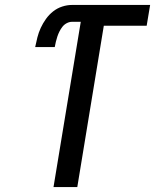

<svg xmlns="http://www.w3.org/2000/svg" viewBox="-20 -755 640 775"><path d="M196 0 306 -667H271Q260 -667 249.5 -661.5Q239 -656 232 -647Q225 -638 220 -628Q215 -618 211.5 -607.5Q208 -597 205.5 -586.5Q203 -576 201 -565H122Q126 -585 131 -604.5Q136 -624 144.5 -642.5Q153 -661 165.5 -678.5Q178 -696 194.5 -709Q211 -722 231 -728.5Q251 -735 270 -735H586L572 -651H399L292 0Z"/></svg>

Font: Iosevka Aile Medium
Style: Italic
Weight: 500
Italic angle: -9°
Designer: Belleve Invis
Foundry: Belleve Invis
Version: Version 31.1.0; ttfautohint (v1.8.4)